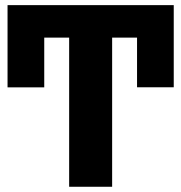

<svg xmlns="http://www.w3.org/2000/svg" viewBox="-20 -713 692 733"><path d="M408.1 0H244V-569.4H8.8V-693.4H643.3V-569.4H408.1ZM148.9 -379.5H8.8V-630.2H148.9ZM643.3 -379.8H503.2V-624.3H643.3Z"/></svg>

Font: Fira Sans Variable
Style: Regular
Weight: 400
Designer: Carrois Corporate & Edenspiekermann AG
Foundry: Carrois Corporate GbR & Edenspiekermann AG
Version: Version 4.202